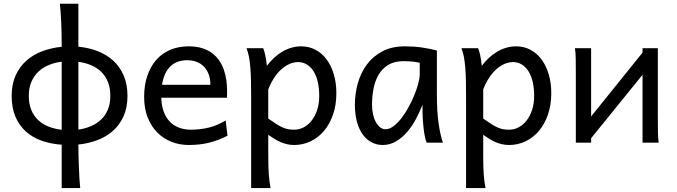

<svg xmlns="http://www.w3.org/2000/svg" viewBox="-20 -752 3570 1012"><path d="M561.5 -246.6Q561.5 -288.1 548.8 -319.8Q536.1 -351.6 513.4 -373.5Q490.7 -395.5 460 -408.4Q429.2 -421.4 393.1 -426.3V-68.8Q427.7 -73.7 458.5 -86.7Q489.3 -99.6 512.2 -121.1Q535.2 -142.6 548.3 -173.8Q561.5 -205.1 561.5 -246.6ZM131.8 -246.6Q131.8 -204.1 145 -172.4Q158.2 -140.6 181.4 -118.9Q204.6 -97.2 236.3 -84.7Q268.1 -72.3 305.2 -67.9V-426.8Q269 -422.4 237.5 -409.4Q206.1 -396.5 182.6 -374.5Q159.2 -352.5 145.5 -320.8Q131.8 -289.1 131.8 -246.6ZM41.5 -246.6Q41.5 -308.6 62.5 -354.7Q83.5 -400.9 119.4 -432.6Q155.3 -464.4 203.4 -482.2Q251.5 -500 305.2 -505.4Q305.2 -576.2 302.7 -633.3Q300.3 -690.4 295.4 -732.4H393.1V-505.9Q445.8 -501 492.9 -483.2Q540 -465.3 575.4 -433.6Q610.8 -401.9 631.3 -355.5Q651.9 -309.1 651.9 -246.6Q651.9 -185.1 631.3 -139.4Q610.8 -93.8 575.7 -62.5Q540.5 -31.2 493.4 -13.4Q446.3 4.4 393.1 9.8Q393.1 33.7 393.8 64.9Q394.5 96.2 395.8 128.4Q397 160.6 398.7 190.2Q400.4 219.7 402.8 239.3H305.2V10.7Q248.5 6.8 200.4 -10Q152.3 -26.9 116.9 -58.3Q81.5 -89.8 61.5 -136.5Q41.5 -183.1 41.5 -246.6Z M830.1 -236.8Q831.5 -193.8 843.5 -162.1Q855.5 -130.4 876.2 -109.6Q897 -88.9 925 -78.6Q953.1 -68.4 986.3 -68.4Q1033.7 -68.4 1079.1 -79.1Q1124.5 -89.8 1169.4 -117.2L1179.2 -36.6Q1153.3 -23.4 1128.4 -14.2Q1103.5 -4.9 1078.6 1Q1053.7 6.8 1028.1 9.5Q1002.4 12.2 974.1 12.2Q927.2 12.2 884.8 -4.2Q842.3 -20.5 810.1 -52.5Q777.8 -84.5 758.8 -131.8Q739.7 -179.2 739.7 -241.7Q739.7 -302.2 756.1 -351.3Q772.5 -400.4 802.7 -435.3Q833 -470.2 876.5 -489Q919.9 -507.8 974.1 -507.8Q1014.2 -507.8 1044.9 -498.3Q1075.7 -488.8 1098.1 -471.9Q1120.6 -455.1 1135.7 -432.6Q1150.9 -410.2 1159.9 -384.3Q1168.9 -358.4 1172.9 -330.3Q1176.8 -302.2 1176.8 -274.9V-255.9Q1176.8 -243.7 1176.3 -236.8ZM1088.9 -305.2Q1088.9 -336.4 1079.8 -360.6Q1070.8 -384.8 1054.4 -401.4Q1038.1 -418 1015.6 -426.3Q993.2 -434.6 966.8 -434.6Q913.1 -434.6 878.9 -403.1Q844.7 -371.6 834 -305.2Z M1394 -127Q1418.9 -109.4 1437.3 -97.9Q1455.6 -86.4 1470.7 -79.8Q1485.8 -73.2 1499.8 -70.8Q1513.7 -68.4 1530.8 -68.4Q1556.6 -68.4 1580.3 -80.6Q1604 -92.8 1622.3 -116Q1640.6 -139.2 1651.6 -172.1Q1662.6 -205.1 1662.6 -246.6Q1662.6 -287.1 1655 -320.1Q1647.5 -353 1632.8 -376.2Q1618.2 -399.4 1597.4 -412.1Q1576.7 -424.8 1550.3 -424.8Q1529.3 -424.8 1507.3 -415.5Q1485.4 -406.2 1464.6 -388.2Q1443.8 -370.1 1425.8 -343Q1407.7 -315.9 1394 -280.8ZM1303.7 -236.8Q1303.7 -282.2 1303 -321Q1302.2 -359.9 1299.8 -392.3Q1297.4 -424.8 1292.5 -451.2Q1287.6 -477.5 1279.3 -498H1367.2Q1372.6 -485.4 1377.9 -462.2Q1383.3 -439 1386.7 -405.3Q1403.8 -427.7 1424.1 -446.8Q1444.3 -465.8 1467 -479.2Q1489.7 -492.7 1514.9 -500.2Q1540 -507.8 1567.4 -507.8Q1608.9 -507.8 1643.3 -489.5Q1677.7 -471.2 1701.9 -438.2Q1726.1 -405.3 1739.5 -360.1Q1752.9 -314.9 1752.9 -261.2Q1752.9 -198.7 1735.4 -148.2Q1717.8 -97.7 1687.7 -62Q1657.7 -26.4 1617.2 -7.1Q1576.7 12.2 1530.8 12.2Q1511.2 12.2 1493.9 8.3Q1476.6 4.4 1460.2 -2.4Q1443.8 -9.3 1427.7 -19.3Q1411.6 -29.3 1394 -41.5V73.2Q1394 102.5 1394.8 126.2Q1395.5 149.9 1397 169.9Q1398.4 189.9 1400.9 206.8Q1403.3 223.6 1406.2 239.3H1303.7Z M2192.4 -420.9Q2186.5 -422.4 2179.2 -423.8Q2171.9 -425.3 2161.9 -426.5Q2151.9 -427.7 2138.4 -428.7Q2125 -429.7 2106.9 -429.7Q2059.1 -429.7 2027.1 -410.4Q1995.1 -391.1 1976.1 -359.1Q1957 -327.1 1949 -285.6Q1940.9 -244.1 1940.9 -200.2Q1940.9 -171.9 1946.5 -148.2Q1952.1 -124.5 1961.9 -107.2Q1971.7 -89.8 1984.4 -80.3Q1997.1 -70.8 2011.7 -70.8Q2033.2 -70.8 2054.9 -87.4Q2076.7 -104 2096.7 -130.1Q2116.7 -156.2 2134.3 -188.7Q2151.9 -221.2 2164.8 -253.2Q2177.7 -285.2 2185.1 -313.5Q2192.4 -341.8 2192.4 -358.9ZM2229 0Q2223.6 -11.7 2219.5 -32.2Q2215.3 -52.7 2212.6 -75.9Q2210 -99.1 2208.5 -122.1Q2207 -145 2207 -161.1V-200.2Q2192.4 -162.1 2172.1 -124.3Q2151.9 -86.4 2125.7 -56.2Q2099.6 -25.9 2067.4 -6.8Q2035.2 12.2 1997.1 12.2Q1966.3 12.2 1939.5 -1.5Q1912.6 -15.1 1892.8 -42Q1873 -68.8 1861.8 -108.6Q1850.6 -148.4 1850.6 -200.2Q1850.6 -258.3 1866.2 -313.7Q1881.8 -369.1 1914.1 -412.4Q1946.3 -455.6 1996.1 -481.7Q2045.9 -507.8 2114.3 -507.8Q2161.6 -507.8 2203.6 -501.7Q2245.6 -495.6 2282.7 -485.8V-258.8Q2282.7 -166.5 2291.5 -103.8Q2300.3 -41 2314.5 0Z M2526.9 -127Q2551.8 -109.4 2570.1 -97.9Q2588.4 -86.4 2603.5 -79.8Q2618.7 -73.2 2632.6 -70.8Q2646.5 -68.4 2663.6 -68.4Q2689.5 -68.4 2713.1 -80.6Q2736.8 -92.8 2755.1 -116Q2773.4 -139.2 2784.4 -172.1Q2795.4 -205.1 2795.4 -246.6Q2795.4 -287.1 2787.8 -320.1Q2780.3 -353 2765.6 -376.2Q2751 -399.4 2730.2 -412.1Q2709.5 -424.8 2683.1 -424.8Q2662.1 -424.8 2640.1 -415.5Q2618.2 -406.2 2597.4 -388.2Q2576.7 -370.1 2558.6 -343Q2540.5 -315.9 2526.9 -280.8ZM2436.5 -236.8Q2436.5 -282.2 2435.8 -321Q2435.1 -359.9 2432.6 -392.3Q2430.2 -424.8 2425.3 -451.2Q2420.4 -477.5 2412.1 -498H2500Q2505.4 -485.4 2510.7 -462.2Q2516.1 -439 2519.5 -405.3Q2536.6 -427.7 2556.9 -446.8Q2577.1 -465.8 2599.9 -479.2Q2622.6 -492.7 2647.7 -500.2Q2672.9 -507.8 2700.2 -507.8Q2741.7 -507.8 2776.1 -489.5Q2810.5 -471.2 2834.7 -438.2Q2858.9 -405.3 2872.3 -360.1Q2885.7 -314.9 2885.7 -261.2Q2885.7 -198.7 2868.2 -148.2Q2850.6 -97.7 2820.6 -62Q2790.5 -26.4 2750 -7.1Q2709.5 12.2 2663.6 12.2Q2644 12.2 2626.7 8.3Q2609.4 4.4 2593 -2.4Q2576.7 -9.3 2560.5 -19.3Q2544.4 -29.3 2526.9 -41.5V73.2Q2526.9 102.5 2527.6 126.2Q2528.3 149.9 2529.8 169.9Q2531.2 189.9 2533.7 206.8Q2536.1 223.6 2539.1 239.3H2436.5Z M3095.7 -498V-138.2L3366.7 -474.6V-498H3447.3V-148.9Q3447.3 -98.1 3447.8 -59.3Q3448.2 -20.5 3452.1 0H3366.7V-357.9L3095.7 -23.4V0H3015.1V-349.1Q3015.1 -399.9 3014.6 -438.7Q3014.2 -477.5 3010.3 -498Z"/></svg>

Font: Andika Compact
Style: Regular
Weight: 400
Designer: Victor Gaultney, Annie Olsen, Julie Remington, Don Collingsworth, Eric Hays, Becca Hirsbrunner
Foundry: SIL International
Version: Version 5.000 ; LnSpcTght